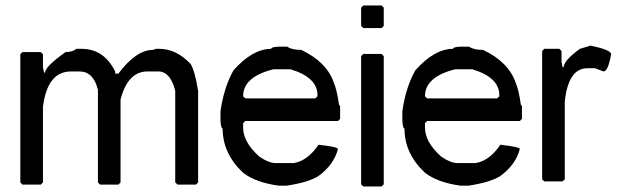

<svg xmlns="http://www.w3.org/2000/svg" viewBox="-20 -677 2281 696"><path d="M256.8 -500H276.4Q356.4 -500 397.5 -418V-410.2H409.2Q473.6 -496.1 534.2 -496.1L545.9 -500H557.6Q619.1 -500 670.9 -445.3Q686.5 -419.9 698.2 -347.7V-15.6L690.4 -7.8H624L615.2 -15.6V-347.7Q597.7 -418 553.7 -418H514.6Q443.4 -418 417 -316.4V-15.6L409.2 -7.8H342.8L335 -15.6V-351.6Q318.4 -418 268.6 -418H237.3Q151.4 -418 135.7 -289.1V-15.6L127.9 -7.8H61.5L53.7 -15.6V-480.5L61.5 -488.3H127.9L135.7 -480.5V-433.6L139.6 -414.1H143.6Q143.6 -435.5 217.8 -488.3Q243.2 -488.3 256.8 -500Z M990.2 -507.8H1021.5Q1037.1 -496.1 1072.3 -496.1Q1164.1 -452.1 1189.5 -378.9Q1201.2 -352.5 1209 -296.9L1212.9 -293V-246.1L1205.1 -238.3H869.1L861.3 -230.5V-214.8Q861.3 -162.1 919.9 -109.4Q954.1 -85.9 978.5 -85.9H1044.9Q1094.7 -93.8 1134.8 -152.3Q1205.1 -144.5 1205.1 -136.7Q1190.4 -80.1 1134.8 -39.1Q1097.7 -15.6 1018.6 -3.9H990.2Q906.2 -15.6 861.3 -50.8Q787.1 -120.1 787.1 -210.9Q781.2 -210.9 779.3 -238.3V-273.4Q791 -358.4 826.2 -421.9Q895.5 -500 962.9 -500Q962.9 -506.8 990.2 -507.8ZM861.3 -328.1 869.1 -320.3H1123L1130.9 -328.1V-332Q1130.9 -396.5 1033.2 -425.8H970.7Q861.3 -398.4 861.3 -328.1Z M1296.9 -657.2H1363.3L1371.1 -649.4V-583L1363.3 -575.2H1296.9L1289.1 -583V-649.4ZM1296.9 -481.4H1363.3L1371.1 -473.6V-8.8L1363.3 -1H1296.9L1289.1 -8.8V-473.6Z M1649.4 -507.8H1680.7Q1696.3 -496.1 1731.4 -496.1Q1823.2 -452.1 1848.6 -378.9Q1860.4 -352.5 1868.2 -296.9L1872.1 -293V-246.1L1864.3 -238.3H1528.3L1520.5 -230.5V-214.8Q1520.5 -162.1 1579.1 -109.4Q1613.3 -85.9 1637.7 -85.9H1704.1Q1753.9 -93.8 1793.9 -152.3Q1864.3 -144.5 1864.3 -136.7Q1849.6 -80.1 1793.9 -39.1Q1756.8 -15.6 1677.7 -3.9H1649.4Q1565.4 -15.6 1520.5 -50.8Q1446.3 -120.1 1446.3 -210.9Q1440.4 -210.9 1438.5 -238.3V-273.4Q1450.2 -358.4 1485.4 -421.9Q1554.7 -500 1622.1 -500Q1622.1 -506.8 1649.4 -507.8ZM1520.5 -328.1 1528.3 -320.3H1782.2L1790 -328.1V-332Q1790 -396.5 1692.4 -425.8H1629.9Q1520.5 -398.4 1520.5 -328.1Z M2121.1 -511.7Q2195.3 -496.1 2195.3 -480.5Q2184.6 -418.9 2168 -418L2136.7 -429.7H2109.4Q2040 -429.7 2027.3 -308.6V-27.3L2019.5 -19.5H1953.1L1945.3 -27.3V-492.2L1953.1 -500H2007.8L2015.6 -492.2V-453.1L2019.5 -433.6H2023.4Q2023.4 -457 2082 -500Z"/></svg>

Font: LaylaRuqaa
Style: Regular
Weight: 400
Version: Version 2.0